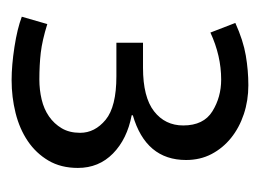

<svg xmlns="http://www.w3.org/2000/svg" viewBox="-80 -818 458 339"><g transform="rotate(90 149.5 -649.0)"><path d="M21 -835Q52 -849 78.5 -853.5Q105 -858 131 -858Q158 -858 182 -850Q206 -842 224 -827.5Q242 -813 252.5 -793Q263 -773 263 -748Q263 -677 184 -654V-652Q226 -644 251.5 -619Q277 -594 277 -557Q277 -527 264 -505Q251 -483 229.5 -468.5Q208 -454 180 -447Q152 -440 122 -440Q96 -440 63.5 -445Q31 -450 10 -458L23 -503Q52 -494 73.5 -491.5Q95 -489 121 -489Q139 -489 156 -493Q173 -497 186 -506Q199 -515 207 -528.5Q215 -542 215 -561Q215 -587 192 -606Q169 -625 115 -625H56V-672H100Q152 -672 177 -691.5Q202 -711 202 -743Q202 -779 177 -794.5Q152 -810 121 -810Q79 -810 38 -791Z"/></g></svg>

Font: Mukta Vaani Light
Style: Regular
Weight: 300
Designer: Noopur Datye, Girish Dalvi, Yashodeep Gholap, Pallavi Karambelkar
Foundry: Ek Type
Version: Version 2.538;PS 1.000;hotconv 16.6.51;makeotf.lib2.5.65220;